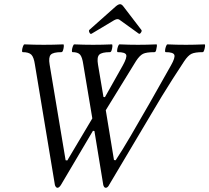

<svg xmlns="http://www.w3.org/2000/svg" viewBox="-20 -879 995 913"><path d="M253 14Q249 14 245.5 9.5Q242 5 241 0L146 -572Q141 -607 129 -619Q117 -631 88 -631Q84 -631 85 -640.5Q86 -650 89.5 -659Q93 -668 96 -668Q123 -667 143.5 -666.5Q164 -666 188 -666Q214 -666 234 -666.5Q254 -667 281 -668Q284 -668 283.5 -659Q283 -650 280 -640.5Q277 -631 272 -631Q233 -631 221.5 -619Q210 -607 216 -572L292 -117L300 -116L419 -316L376 -573Q371 -608 360.5 -619.5Q350 -631 325 -631Q321 -631 322 -640.5Q323 -650 326.5 -659Q330 -668 333 -668Q359 -667 379 -666.5Q399 -666 423 -666Q446 -666 466.5 -666.5Q487 -667 512 -668Q515 -668 514.5 -659Q514 -650 511 -640.5Q508 -631 503 -631Q464 -631 452 -619Q440 -607 446 -572L472 -418L479 -417L564 -568Q585 -606 580 -618.5Q575 -631 540 -631Q536 -631 537 -640.5Q538 -650 541.5 -659Q545 -668 548 -668Q574 -667 593.5 -666.5Q613 -666 636 -666Q658 -666 678.5 -666.5Q699 -667 724 -668Q727 -668 726 -659Q725 -650 722.5 -640.5Q720 -631 715 -631Q676 -631 660 -623Q644 -615 627 -589L483 -355L522 -118L530 -117Q560 -162 601 -232Q642 -302 691.5 -388.5Q741 -475 793 -568Q814 -605 809 -618Q804 -631 768 -631Q764 -631 765 -640.5Q766 -650 769.5 -659Q773 -668 776 -668Q800 -667 818.5 -666.5Q837 -666 865 -666Q887 -666 904.5 -666.5Q922 -667 953 -668Q956 -668 955 -659Q954 -650 951 -640.5Q948 -631 944 -631Q907 -631 890.5 -623Q874 -615 856 -588Q825 -541 799.5 -501Q774 -461 749.5 -421Q725 -381 697 -333L499 0Q497 5 492.5 9.5Q488 14 483 14Q478 14 475 9.5Q472 5 471 0L429 -256L422 -257L270 0Q267 5 262.5 9.5Q258 14 253 14ZM416 -719Q410 -715 405.5 -724Q401 -733 405 -737L531 -849Q543 -859 551 -859Q559 -859 567 -848L652 -737Q656 -733 650.5 -724.5Q645 -716 640 -719L551 -783Q546 -788 539 -788Q536 -788 532 -787Q528 -786 523 -783Z"/></svg>

Font: Junicode Two Beta Condensed
Style: Italic
Weight: 400
Width: 3
Italic angle: -9°
Version: Version 1.053; ttfautohint (v1.8.4)